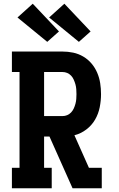

<svg xmlns="http://www.w3.org/2000/svg" viewBox="-20 -1012 640 1032"><path d="M44 0V-110H85V-625H44V-735H315Q345 -735 373.5 -729Q402 -723 427.5 -708Q453 -693 472 -670.5Q491 -648 502.5 -621Q514 -594 518.5 -565Q523 -536 523 -506Q523 -471 516 -435.5Q509 -400 491 -369Q473 -338 444 -316Q415 -294 380 -285L458 -110H527V0H370L246 -278H217V-110H258V0ZM315 -388Q329 -388 341 -393Q353 -398 362 -407.5Q371 -417 376.5 -429Q382 -441 385.5 -454Q389 -467 390 -480Q391 -493 391 -506Q391 -519 390 -532.5Q389 -546 385.5 -558.5Q382 -571 376.5 -583.5Q371 -596 362 -605.5Q353 -615 341 -620Q329 -625 315 -625H217V-388ZM404 -787 244 -918 326 -992 467 -843ZM234 -787 74 -918 156 -992 297 -843Z"/></svg>

Font: Iosevka Slab XBdEx
Style: Regular
Weight: 800
Width: 7
Monospace: yes
Designer: Belleve Invis
Foundry: Belleve Invis
Version: Version 11.1.0; ttfautohint (v1.8.3)